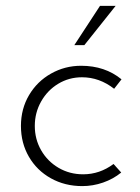

<svg xmlns="http://www.w3.org/2000/svg" viewBox="-20 -623 473 651"><path d="M259 8Q200 8 152.5 -18.5Q105 -45 78 -91.5Q51 -138 51 -196Q51 -254 78.5 -300.5Q106 -347 153 -373.5Q200 -400 255 -400Q336 -400 392 -354L367 -322Q317 -361 258 -361Q214 -361 177.5 -339Q141 -317 119.5 -279Q98 -241 98 -196Q98 -151 119.5 -113.5Q141 -76 178.5 -54Q216 -32 262 -32Q318 -32 365 -67L391 -38Q364 -16 329.5 -4Q295 8 259 8ZM266 -470H232L319 -603H372Z"/></svg>

Font: Josefin Sans Light
Style: Regular
Weight: 300
Designer: Santiago Orozco
Foundry: Typemade
Version: Version 2.000